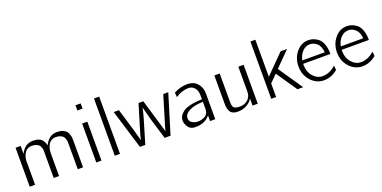

<svg xmlns="http://www.w3.org/2000/svg" viewBox="-16 -1438 4351 2189"><g transform="rotate(-20 2160.0 -343.5)"><path d="M80.1 0V-472.2H142.1V-375Q158.2 -414.1 195.6 -447Q232.9 -480 293 -480Q334 -480 362.5 -468.5Q391.1 -457 405 -437Q418.9 -417 423.6 -405.5Q428.2 -394 432.1 -377Q433.1 -374 433.1 -373Q451.2 -414.1 488 -447Q524.9 -480 585 -480Q625 -480 653.6 -467.5Q682.1 -455.1 696 -439.5Q710 -423.8 717.5 -397.5Q725.1 -371.1 726.1 -355Q727.1 -338.9 727.1 -314.9V0H663.1V-311Q663.1 -329.1 662.1 -340.1Q661.1 -351.1 655 -370.1Q648.9 -389.2 637.9 -400.6Q627 -412.1 604.5 -421.1Q582 -430.2 549.8 -430.2Q495.6 -430.2 465.8 -386Q436 -341.8 436 -270V0H371.1V-311Q371.1 -329.1 370.6 -340.1Q370.1 -351.1 364 -370.1Q357.9 -389.2 346.9 -400.6Q335.9 -412.1 313.5 -421.1Q291 -430.2 258.8 -430.2Q204.6 -430.2 174.3 -386Q144 -341.8 144 -270Q144 -268.1 144.5 -266.1Q145 -264.2 145 -262.2V0Z M887.7 0V-472.2H950.7V0ZM887.7 -630.9V-693.8H950.7V-630.9Z M1112.3 0V-694.8H1175.3V0Z M1271 -472.2H1334Q1433.1 -147 1452.6 -64.9Q1455.6 -86.9 1493.7 -213.9L1571.8 -472.2H1629.9Q1735.8 -119.1 1751 -64.9L1766.6 -124L1872.1 -472.2H1932.6L1787.6 2.9H1715.8L1640.6 -246.1Q1600.6 -392.1 1597.7 -408.2Q1589.8 -351.1 1481 2.9H1416Z M1975.1 -115.2Q1975.1 -140.1 1988 -163.6Q2001 -187 2030.5 -210.4Q2060.1 -233.9 2120.6 -248.5Q2181.2 -263.2 2266.1 -265.1V-307.1Q2266.1 -372.1 2238.8 -402.8Q2210 -438 2165 -438Q2127.9 -438 2093 -427.5Q2058.1 -417 2046.6 -409.9Q2035.2 -402.8 2006.8 -386.2L2002 -441.9Q2083 -484.9 2166 -484.9Q2241.2 -484.9 2283.4 -438.5Q2325.7 -392.1 2330.1 -335L2331.1 -300.8V0H2268.1V-68.8Q2206.5 7.8 2094.2 7.8Q2093.8 7.8 2092.8 7.8H2085.9Q2030.8 7.8 2002.9 -32.2Q1975.1 -72.3 1975.1 -115.2ZM2037.1 -117.2Q2037.1 -81.1 2068.6 -61.5Q2100.1 -42 2140.1 -42Q2158.2 -42 2177 -46.4Q2195.8 -50.8 2217.3 -60.8Q2238.8 -70.8 2252.4 -93Q2266.1 -115.2 2266.1 -145V-233.9Q2165 -232.9 2101.1 -200.9Q2037.1 -168.9 2037.1 -117.2Z M2491.7 -132.8V-472.2H2556.6V-122.1Q2556.6 -76.2 2573.7 -57.6Q2590.8 -39.1 2648.4 -39.1Q2704.6 -39.1 2743.7 -74.5Q2782.7 -109.9 2782.7 -174.8V-472.2H2846.7V0H2783.7V-85.9Q2757.8 -42 2710.2 -17.1Q2662.6 7.8 2607.4 7.8Q2568.4 7.8 2543.5 -4.6Q2518.6 -17.1 2508.1 -41Q2497.6 -64.9 2494.6 -84.5Q2491.7 -104 2491.7 -132.8Z M3010.3 0V-694.8H3070.3V-245.1L3295.4 -472.2H3374L3197.3 -293.9L3397.5 0H3328.1L3156.2 -252L3069.3 -165V0Z M3428.2 -240.2Q3428.2 -338.4 3487.3 -411.1Q3546.4 -483.9 3634.3 -483.9Q3665 -483.9 3693.6 -474.4Q3722.2 -464.8 3752.2 -441.9Q3782.2 -418.9 3800.8 -369.4Q3819.3 -319.8 3819.3 -250H3488.3V-242.2Q3488.3 -151.4 3537.4 -96.7Q3586.4 -42 3650.4 -42Q3735.4 -42 3812 -110.8L3817.4 -56.2Q3740.2 7.8 3650.4 7.8Q3558.6 7.8 3493.4 -63.7Q3428.2 -135.3 3428.2 -240.2ZM3493.2 -290H3765.1Q3758.3 -366.2 3719.7 -400.1Q3681.2 -434.1 3634.3 -434.1Q3583.5 -434.1 3543.9 -393.1Q3504.4 -352.1 3493.2 -290Z M3895 -240.2Q3895 -338.4 3954.1 -411.1Q4013.2 -483.9 4101.1 -483.9Q4131.8 -483.9 4160.4 -474.4Q4189 -464.8 4219 -441.9Q4249 -418.9 4267.6 -369.4Q4286.1 -319.8 4286.1 -250H3955.1V-242.2Q3955.1 -151.4 4004.2 -96.7Q4053.2 -42 4117.2 -42Q4202.1 -42 4278.8 -110.8L4284.2 -56.2Q4207 7.8 4117.2 7.8Q4025.4 7.8 3960.2 -63.7Q3895 -135.3 3895 -240.2ZM3960 -290H4231.9Q4225.1 -366.2 4186.5 -400.1Q4147.9 -434.1 4101.1 -434.1Q4050.3 -434.1 4010.7 -393.1Q3971.2 -352.1 3960 -290Z"/></g></svg>

Font: CMU Bright
Style: Roman
Weight: 500
Version: Version 0.7.0